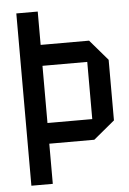

<svg xmlns="http://www.w3.org/2000/svg" viewBox="-52 -747 529 786"><g transform="rotate(-5 213.0 -354.0)"><path d="M45 0V-708H133V0ZM133 -165V-250H317V-165ZM317 -165V-485H405V-237L318 -165ZM133 -485V-571H332L405 -486V-485Z"/></g></svg>

Font: Foldit
Style: Regular
Weight: 400
Version: Version 1.003